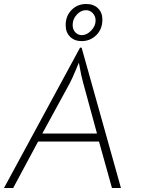

<svg xmlns="http://www.w3.org/2000/svg" viewBox="-36 -943 736 962"><path d="M365 -704H373L570 -1H525L460 -234H155L30 -1H-16ZM381 -527Q371 -562 363 -609L359 -629Q356 -622 341.5 -587Q327 -552 313 -525L176 -274H450ZM293 -817Q293 -863 322.5 -893Q352 -923 396 -923Q433 -923 455 -901.5Q477 -880 477 -845Q477 -797 446.5 -767Q416 -737 373 -737Q337 -737 315 -759Q293 -781 293 -817ZM443 -840Q443 -862 429 -877Q415 -892 395 -892Q369 -892 348.5 -869.5Q328 -847 328 -818Q328 -795 341.5 -781Q355 -767 374 -767Q399 -767 421 -790Q443 -813 443 -840Z"/></svg>

Font: Bellota Text Light
Style: Italic
Weight: 300
Italic angle: -7.5°
Designer: Kemie Guaida
Foundry: Kemie Guaida
Version: Version 4.001